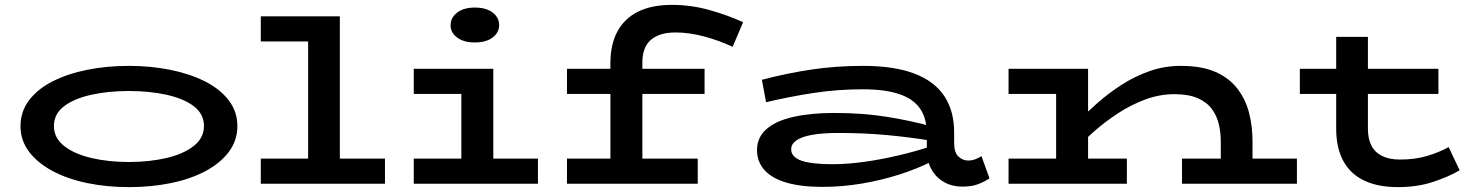

<svg xmlns="http://www.w3.org/2000/svg" viewBox="-20 -753 6029 787"><path d="M508 14Q418 14 338 -2.5Q258 -19 196.5 -51.5Q135 -84 99.5 -130.5Q64 -177 64 -236Q64 -296 99.5 -342.5Q135 -389 196.5 -420Q258 -451 338 -467Q418 -483 508 -483Q597 -483 677 -467Q757 -451 819 -420Q881 -389 917 -342.5Q953 -296 953 -236Q953 -177 918 -130.5Q883 -84 822 -51.5Q761 -19 680.5 -2.5Q600 14 508 14ZM508 -89Q593 -89 663 -105.5Q733 -122 774.5 -155Q816 -188 816 -236Q816 -286 774.5 -317.5Q733 -349 663 -364.5Q593 -380 508 -380Q424 -380 354 -364.5Q284 -349 242.5 -317.5Q201 -286 201 -236Q201 -188 242.5 -155Q284 -122 354 -105.5Q424 -89 508 -89Z M1243 -33V-686H1373V-33ZM1049 0V-103H1558V0ZM1049 -583V-686H1364V-583Z M1871 -33V-471H2002V-33ZM1676 0V-103H2185V0ZM1676 -368V-471H1967V-368ZM1926 -579Q1881 -579 1854 -599Q1827 -619 1827 -649Q1827 -681 1854 -701.5Q1881 -722 1926 -722Q1973 -722 1999.5 -701.5Q2026 -681 2026 -650Q2026 -620 1999.5 -599.5Q1973 -579 1926 -579Z M2482 -54V-494Q2482 -571 2511 -624.5Q2540 -678 2596 -705.5Q2652 -733 2734 -733Q2814 -733 2889.5 -711.5Q2965 -690 3026 -662L2983 -561Q2928 -587 2866.5 -603.5Q2805 -620 2748 -620Q2704 -620 2673.5 -606Q2643 -592 2628 -565Q2613 -538 2613 -498V-54ZM2304 0V-103H2840V0ZM2304 -368V-471H2868V-368Z M3923 12Q3883 12 3850 -6.5Q3817 -25 3798 -59Q3779 -93 3779 -138V-205Q3779 -269 3750.5 -309Q3722 -349 3664 -368Q3606 -387 3517 -387Q3413 -387 3315 -372Q3217 -357 3120 -334L3103 -426Q3206 -453 3306.5 -468Q3407 -483 3517 -483Q3646 -483 3729 -451Q3812 -419 3851.5 -358Q3891 -297 3891 -211V-167Q3891 -128 3908.5 -111.5Q3926 -95 3948 -95Q3965 -95 3978.5 -100.5Q3992 -106 4003 -113L4036 -22Q4015 -8 3989 2Q3963 12 3923 12ZM3351 13Q3263 13 3203.5 -4.5Q3144 -22 3113.5 -56Q3083 -90 3083 -138Q3083 -190 3122 -224Q3161 -258 3232.5 -274Q3304 -290 3399 -290Q3519 -290 3619.5 -273.5Q3720 -257 3798 -235V-176Q3707 -191 3614 -199.5Q3521 -208 3416 -208Q3353 -208 3310 -200.5Q3267 -193 3245 -178Q3223 -163 3223 -141Q3223 -120 3242 -106Q3261 -92 3299.5 -86Q3338 -80 3394 -80Q3454 -80 3522 -89.5Q3590 -99 3661 -115.5Q3732 -132 3798 -154L3797 -90Q3737 -60 3664.5 -37Q3592 -14 3512 -0.5Q3432 13 3351 13Z M4984 0V-173Q4984 -209 4976 -243.5Q4968 -278 4947.5 -306Q4927 -334 4889.5 -350.5Q4852 -367 4794 -367Q4733 -367 4674 -345Q4615 -323 4562.5 -288.5Q4510 -254 4466.5 -216Q4423 -178 4393 -146V-250Q4431 -289 4477.5 -330Q4524 -371 4577.5 -405.5Q4631 -440 4692 -461.5Q4753 -483 4820 -483Q4906 -483 4962.5 -458Q5019 -433 5052.5 -389Q5086 -345 5100 -290Q5114 -235 5114 -175V0ZM4114 0V-103H4599V0ZM4309 0V-471H4440V0ZM4114 -368V-471H4409V-368ZM4825 0V-103H5296V0Z M5710 14Q5628 14 5571.5 -13Q5515 -40 5486 -93.5Q5457 -147 5457 -225V-602H5587V-226Q5587 -184 5601.5 -156Q5616 -128 5645.5 -113.5Q5675 -99 5718 -99Q5781 -99 5830.5 -114Q5880 -129 5918 -150L5963 -55Q5917 -28 5853 -7Q5789 14 5710 14ZM5308 -368V-471H5876V-368Z"/></svg>

Font: BioRhyme Expanded SemiBold
Style: Regular
Weight: 600
Width: 7
Designer: Aoife Mooney
Foundry: Aoife Mooney Type
Version: Version 1.600;gftools[0.9.33]